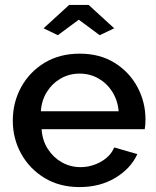

<svg xmlns="http://www.w3.org/2000/svg" viewBox="-20 -750 635 780"><path d="M303 10Q222 10 161 -27Q100 -64 66 -125.5Q32 -187 32 -260Q32 -334 66 -396Q100 -458 161 -495Q222 -532 304 -532Q386 -532 446 -494.5Q506 -457 538.5 -396Q571 -335 571 -265Q571 -240 568 -225H149Q152 -179 174.5 -144.5Q197 -110 231.5 -90.5Q266 -71 307 -71Q351 -71 390 -93Q429 -115 444 -151L538 -124Q511 -65 448.5 -27.5Q386 10 303 10ZM146 -298H462Q458 -343 436 -377.5Q414 -412 379.5 -431.5Q345 -451 303 -451Q262 -451 227.5 -431.5Q193 -412 171 -377.5Q149 -343 146 -298ZM157 -635 261 -730H340L444 -635L385 -607L300 -670L215 -607Z"/></svg>

Font: Raleway SemiBold
Style: Regular
Weight: 600
Designer: Matt McInerney, Pablo Impallari, Rodrigo Fuenzalida
Foundry: Matt McInerney, Pablo Impallari, Rodrigo Fuenzalida
Version: Version 4.026